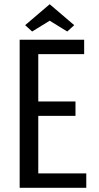

<svg xmlns="http://www.w3.org/2000/svg" viewBox="-20 -888 468 908"><path d="M132 -739 99 -769 215 -868 331 -769 298 -739 215 -790ZM73 0V-700H378V-632H161V-408H337V-340H161V-68H388V0Z"/></svg>

Font: Homenaje
Style: Regular
Weight: 400
Designer: Constanza Artigas Preller, Agustina Mingote
Foundry: Constanza Artigas Preller, Agustina Mingote
Version: Version 1.100